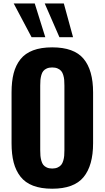

<svg xmlns="http://www.w3.org/2000/svg" viewBox="-20 -1098 615 1128"><path d="M329.1 -879.4 242.7 -1077.6H355L409.2 -879.4ZM165.5 -879.4 60.5 -1077.6H184.1L246.1 -879.4ZM286.6 10.7Q220.7 10.7 174.3 -7.1Q127.9 -24.9 100.3 -60.3Q72.8 -95.7 60.3 -143.6Q47.9 -191.4 47.9 -256.3V-555.2Q47.9 -620.1 60.3 -667.7Q72.8 -715.3 100.3 -750Q127.9 -784.7 174.3 -802.2Q220.7 -819.8 286.6 -819.8Q415 -819.8 470.9 -752.9Q526.9 -686 526.9 -555.2V-256.3Q526.9 -125.5 470.9 -57.4Q415 10.7 286.6 10.7ZM358.4 -216.3V-595.2Q358.4 -614.7 357.2 -628.7Q356 -642.6 351.6 -657.2Q347.2 -671.9 339.6 -680.9Q332 -689.9 318.6 -695.8Q305.2 -701.7 286.6 -701.7Q268.1 -701.7 254.9 -695.8Q241.7 -689.9 234.4 -680.9Q227.1 -671.9 222.9 -657Q218.8 -642.1 217.5 -628.4Q216.3 -614.7 216.3 -595.2V-216.3Q216.3 -196.8 217.5 -182.9Q218.8 -168.9 222.9 -153.8Q227.1 -138.7 234.4 -129.4Q241.7 -120.1 254.9 -114Q268.1 -107.9 286.6 -107.9Q305.2 -107.9 318.6 -114Q332 -120.1 339.6 -129.4Q347.2 -138.7 351.6 -153.8Q356 -168.9 357.2 -182.9Q358.4 -196.8 358.4 -216.3Z"/></svg>

Font: Oswald
Style: DemiBold
Weight: 600
Designer: Vernon Adams
Foundry: Vernon Adams
Version: 3.0; ttfautohint (v0.95) -l 8 -r 50 -G 200 -x 0 -w "G" -W -c